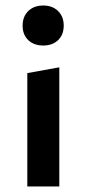

<svg xmlns="http://www.w3.org/2000/svg" viewBox="-20 -676 314 696"><path d="M137 -511Q103 -511 82.5 -530.5Q62 -550 62 -583Q62 -616 82.5 -636Q103 -656 137 -656Q170 -656 190.5 -636Q211 -616 211 -583Q211 -550 190.5 -530.5Q170 -511 137 -511ZM79 0V-411L195 -432V0Z"/></svg>

Font: EauTest
Style: Bold
Weight: 700
Designer: Christian Thalmann (Catharsis Fonts)
Version: Version 0.001;PS 000.001;hotconv 1.0.88;makeotf.lib2.5.64775